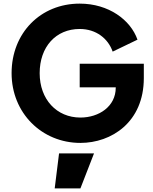

<svg xmlns="http://www.w3.org/2000/svg" viewBox="-20 -777 844 1060"><path d="M424 12C595 12 774 -102 774 -346V-425H420V-295H619V-293C619 -189 526 -128 424 -128C293 -128 199 -228 199 -373C199 -518 288 -617 420 -617C511 -617 577 -564 602 -492L739 -558C701 -667 580 -757 420 -757C204 -757 44 -595 44 -373C44 -153 211 12 424 12ZM424 263 499 70H306L282 263Z"/></svg>

Font: Plus Jakarta Sans ExtraBold
Style: Regular
Weight: 800
Designer: Gumpita Rahayu
Foundry: Tokotype
Version: Version 2.071;gftools[0.9.30]